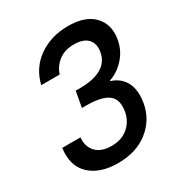

<svg xmlns="http://www.w3.org/2000/svg" viewBox="-175 -872 944 1001"><g transform="rotate(-30 297.0 -371.0)"><path d="M103 -548.8Q125 -641.6 200 -693.8Q274.9 -746.1 377 -746.1Q482.4 -746.1 532 -692.4Q581.5 -638.7 566.9 -556.2Q556.2 -494.6 515.6 -450.7Q475.1 -406.7 425.8 -391.1V-387.2Q481 -369.6 505.9 -322Q530.8 -274.4 518.1 -200.2Q502 -109.9 430.2 -53Q358.4 3.9 248 3.9Q140.1 3.9 80.3 -51.8Q20.5 -107.4 34.2 -210.9H144Q138.7 -158.2 169.7 -124.5Q200.7 -90.8 263.2 -90.8Q324.7 -90.8 363.5 -124.3Q402.3 -157.7 412.1 -210.9Q423.8 -280.8 384.5 -310.3Q345.2 -339.8 252.9 -339.8H227.1L244.1 -434.1H271Q436.5 -435.5 456.1 -543Q464.8 -591.3 439 -619.6Q413.1 -647.9 356 -647.9Q299.8 -647.9 263.4 -619.4Q227.1 -590.8 213.9 -548.8Z"/></g></svg>

Font: Poppins Medium
Style: Italic
Weight: 500
Italic angle: -10°
Designer: Ninad Kale (Devanagari), Jonny Pinhorn (Latin)
Foundry: Indian Type Foundry
Version: Version 3.200;PS 1.000;hotconv 16.6.54;makeotf.lib2.5.65590